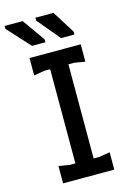

<svg xmlns="http://www.w3.org/2000/svg" viewBox="-145 -969 713 1036"><g transform="rotate(-15 212.0 -451.0)"><path d="M166 0V-700H268V0ZM74 0V-97L134 -87H300L360 -97V0ZM74 -603V-700H360V-603L300 -613H134ZM341 -760H266L161 -886V-902H262L341 -776ZM179 -760H104L-11 -886V-902H90L179 -776Z"/></g></svg>

Font: AR One Sans Medium
Style: Regular
Weight: 500
Designer: Niteesh Yadav
Foundry: Niteesh Yadav
Version: Version 1.001;gftools[0.9.33]